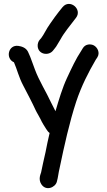

<svg xmlns="http://www.w3.org/2000/svg" viewBox="-20 -901 556 997"><path d="M52.5 -577.5C68.6 -541.5 77.4 -500.1 100.9 -456.3C122.5 -414.6 147.2 -368.3 165.2 -328.7C171.6 -314.7 185.2 -294.1 190.2 -282.7C198.5 -264.4 209.8 -246.9 219.2 -232.1L226.6 -221.5C230 -216.9 231.1 -215.4 237.6 -210.4C229.8 -178.7 222.3 -140.7 216.5 -111.1C207.2 -68.5 200.2 -41.5 193.4 -5.6C192.1 1.3 177 28.4 194.5 55.5C218.9 93.5 267.7 72.2 275.2 42.5C282.3 17.4 283 -1.7 289.4 -27.4C314.1 -146.3 340.5 -265.4 375.7 -373.2C403.1 -455.2 439.1 -525.4 477.2 -590.8L484.8 -602.1C501.7 -627.5 485.2 -655.5 467.6 -665.1C451 -674.1 422.9 -673.3 409.5 -649.8L402 -637.5C373.7 -594.9 352 -547.6 327.9 -496.1C304.1 -445.3 285.6 -383 268.1 -323.6C260.9 -337.7 253.6 -353 245.4 -368.2C220.5 -422.6 182.4 -482.7 161.5 -539.6L147.5 -577.6C139.8 -598.6 134.1 -614.8 125.4 -632.2C113.8 -655.3 89.2 -660.7 74.3 -662.8C22.5 -669.3 7 -597.3 52.5 -577.5ZM254.4 -637.2 262.1 -646.8C268.2 -653.8 274.9 -663.2 279.9 -672.9L294.4 -697.1C294.6 -697.4 294.9 -697.9 295.1 -698.2C312.7 -731.3 345.2 -769.6 367.9 -799.8C370 -802.6 371.3 -804.3 374.7 -808.6C409 -852.8 342.5 -909.3 304.8 -864C289.1 -845.2 282.8 -836.3 264.9 -812.8L240.7 -778.5C220.3 -750.4 208.6 -722.3 193.8 -703L186.3 -694.6C179.1 -686.4 174.8 -673.3 175.6 -661.4C178.3 -617.8 231.6 -609.9 254.4 -637.2Z"/></svg>

Font: Just Breathe
Style: Bd
Weight: 400
Foundry: Cannot Into Space Fonts
Version: Version 0.72